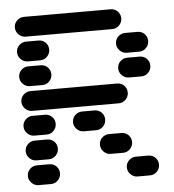

<svg xmlns="http://www.w3.org/2000/svg" viewBox="-50 -737 700 773"><g transform="rotate(-5 300.0 -350.0)"><path d="M435 -50Q435 -34 447 -22Q459 -10 475 -10H525Q542 -10 553.5 -22Q565 -34 565 -50Q565 -67 553.5 -78.5Q542 -90 525 -90H475Q459 -90 447 -78.5Q435 -67 435 -50ZM35 -50Q35 -34 47 -22Q59 -10 75 -10H125Q142 -10 153.5 -22Q165 -34 165 -50Q165 -67 153.5 -78.5Q142 -90 125 -90H75Q59 -90 47 -78.5Q35 -67 35 -50ZM335 -150Q335 -134 347 -122Q359 -110 375 -110H425Q442 -110 453.5 -122Q465 -134 465 -150Q465 -167 453.5 -178.5Q442 -190 425 -190H375Q359 -190 347 -178.5Q335 -167 335 -150ZM35 -150Q35 -134 47 -122Q59 -110 75 -110H125Q142 -110 153.5 -122Q165 -134 165 -150Q165 -167 153.5 -178.5Q142 -190 125 -190H75Q59 -190 47 -178.5Q35 -167 35 -150ZM235 -250Q235 -234 247 -222Q259 -210 275 -210H325Q342 -210 353.5 -222Q365 -234 365 -250Q365 -267 353.5 -278.5Q342 -290 325 -290H275Q259 -290 247 -278.5Q235 -267 235 -250ZM35 -250Q35 -234 47 -222Q59 -210 75 -210H125Q142 -210 153.5 -222Q165 -234 165 -250Q165 -267 153.5 -278.5Q142 -290 125 -290H75Q59 -290 47 -278.5Q35 -267 35 -250ZM35 -350Q35 -334 47 -322Q59 -310 75 -310H425Q442 -310 453.5 -322Q465 -334 465 -350Q465 -367 453.5 -378.5Q442 -390 425 -390H75Q59 -390 47 -378.5Q35 -367 35 -350ZM435 -450Q435 -434 447 -422Q459 -410 475 -410H525Q542 -410 553.5 -422Q565 -434 565 -450Q565 -467 553.5 -478.5Q542 -490 525 -490H475Q459 -490 447 -478.5Q435 -467 435 -450ZM35 -450Q35 -434 47 -422Q59 -410 75 -410H125Q142 -410 153.5 -422Q165 -434 165 -450Q165 -467 153.5 -478.5Q142 -490 125 -490H75Q59 -490 47 -478.5Q35 -467 35 -450ZM435 -550Q435 -534 447 -522Q459 -510 475 -510H525Q542 -510 553.5 -522Q565 -534 565 -550Q565 -567 553.5 -578.5Q542 -590 525 -590H475Q459 -590 447 -578.5Q435 -567 435 -550ZM35 -550Q35 -534 47 -522Q59 -510 75 -510H125Q142 -510 153.5 -522Q165 -534 165 -550Q165 -567 153.5 -578.5Q142 -590 125 -590H75Q59 -590 47 -578.5Q35 -567 35 -550ZM35 -650Q35 -634 47 -622Q59 -610 75 -610H425Q442 -610 453.5 -622Q465 -634 465 -650Q465 -667 453.5 -678.5Q442 -690 425 -690H75Q59 -690 47 -678.5Q35 -667 35 -650Z"/></g></svg>

Font: Matrix Sans Raster
Style: Regular
Weight: 400
Designer: Brad Neil
Version: Version 1.100